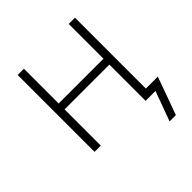

<svg xmlns="http://www.w3.org/2000/svg" viewBox="-190 -667 952 952"><g transform="rotate(-45 285.5 -191.5)"><path d="M456.5 -295.4V-253.9H116.2V-295.4ZM128.4 -539.1V0H84.5V-539.1ZM486.3 -539.1V0H442.4V-539.1ZM454.6 156.2 511.7 0H460V-42H570.3L498.5 156.2Z"/></g></svg>

Font: Inter 18pt ExtraLight
Style: Regular
Weight: 250
Designer: Rasmus Andersson
Foundry: rsms
Version: Version 4.001;git-66647c0bb